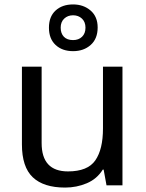

<svg xmlns="http://www.w3.org/2000/svg" viewBox="-20 -837 658 867"><path d="M533 -536V0H461L448 -71H444Q418 -29 372 -9.5Q326 10 274 10Q177 10 128 -36.5Q79 -83 79 -185V-536H168V-191Q168 -63 287 -63Q376 -63 410.5 -113Q445 -163 445 -257V-536ZM310 -606Q261 -606 231 -634Q201 -662 201 -712Q201 -762 231 -789.5Q261 -817 310 -817Q357 -817 389 -789.5Q421 -762 421 -713Q421 -662 389.5 -634Q358 -606 310 -606ZM310 -656Q335 -656 350.5 -671Q366 -686 366 -712Q366 -738 350 -753Q334 -768 310 -768Q286 -768 270 -753Q254 -738 254 -712Q254 -686 268.5 -671Q283 -656 310 -656Z"/></svg>

Font: Noto IKEA Simplified Chinese
Style: Regular
Weight: 400
Designer: Monotype Design Team
Foundry: Monotype Imaging Inc.
Version: Version 1.100